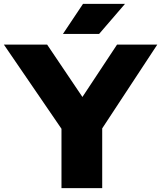

<svg xmlns="http://www.w3.org/2000/svg" viewBox="-47 -970 831 990"><path d="M270 0V-306L-27 -740H196L378 -470L556.5 -740H764L480 -308V0ZM277.5 -795 381 -950H597.5L464 -795Z"/></svg>

Font: Encode Sans Expanded Expanded ExtraBold
Style: Regular
Weight: 800
Width: 7
Designer: Multiple Designers
Foundry: Impallari Type
Version: Version 3.000; ttfautohint (v1.8.3) -l 8 -r 50 -G 200 -x 14 